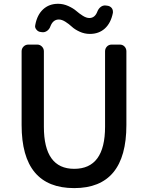

<svg xmlns="http://www.w3.org/2000/svg" viewBox="-20 -969 772 1002"><path d="M367.2 12.7Q92.8 12.7 92.8 -316.4V-701.2Q92.8 -715.8 103 -726.1Q113.3 -736.3 127.9 -736.3H174.8Q188.5 -736.3 198.7 -726.1Q209 -715.8 209 -701.2V-307.6Q209 -87.9 367.2 -87.9Q528.3 -87.9 528.3 -307.6V-701.2Q528.3 -715.8 538.1 -726.1Q547.9 -736.3 562.5 -736.3H605.5Q620.1 -736.3 629.9 -726.1Q639.6 -715.8 639.6 -701.2V-316.4Q639.6 12.7 367.2 12.7ZM449.2 -792Q420.9 -792 395.5 -803.7Q370.1 -815.4 355 -829.6Q339.8 -843.8 321.3 -855.5Q302.7 -867.2 287.1 -867.2Q256.8 -867.2 243.2 -832Q238.3 -817.4 226.6 -808.6Q214.8 -799.8 201.2 -800.8L194.3 -801.8Q179.7 -802.7 170.9 -813.5Q163.1 -822.3 163.1 -832Q163.1 -835 164.1 -838.9Q173.8 -891.6 205.1 -920.4Q236.3 -949.2 283.2 -949.2Q310.5 -949.2 336.4 -937.5Q362.3 -925.8 377.9 -912.1Q393.6 -898.4 412.1 -886.7Q430.7 -875 446.3 -875Q475.6 -875 488.3 -909.2Q494.1 -923.8 505.4 -932.6Q516.6 -941.4 530.3 -940.4L538.1 -939.5Q552.7 -938.5 562.5 -927.7Q569.3 -918.9 569.3 -908.2Q569.3 -905.3 569.3 -902.3Q558.6 -848.6 527.3 -820.3Q496.1 -792 449.2 -792Z"/></svg>

Font: Gen Jyuu GothicL Medium
Style: Regular
Weight: 500
Designer: [Source Han Sans]
Ryoko NISHIZUKA  (kana & ideographs); Paul D. Hunt (Latin, Greek & Cyrillic); Wenlong ZHANG  (bopomofo
Version: Version 1.002.20150607